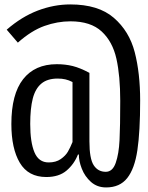

<svg xmlns="http://www.w3.org/2000/svg" viewBox="-20 -737 655 850"><path d="M600.5 -291.8Q600.5 -154.4 588.2 -72.1Q575.9 10.3 543.1 51.5Q510.3 92.8 449.7 92.8Q410.3 92.8 382.8 68.5Q355.4 44.1 342.1 9.7Q328.7 -24.6 329.2 -52.8H325.1Q308.2 -10.3 274.6 18.2Q241 46.7 185.1 46.7Q105.1 46.7 67.7 -16.4Q30.3 -79.5 30.3 -188.2Q30.3 -320 82.3 -386.4Q134.4 -452.8 231.3 -452.8Q269.2 -452.8 302.1 -444.6Q334.9 -436.4 375.9 -414.4V-111.3Q375.9 -34.4 394.9 -5.4Q413.8 23.6 448.2 23.6Q478.5 23.6 492.3 -15.9Q506.2 -55.4 509.2 -116.7Q512.3 -177.9 512.3 -290.8Q512.3 -401 495.4 -476.9Q478.5 -552.8 430 -597.7Q381.5 -642.6 291.8 -642.6Q234.4 -642.6 176.7 -622.1Q119 -601.5 59 -548.2L9.7 -605.6Q75.9 -663.1 147.4 -690.3Q219 -717.4 290.8 -717.4Q415.4 -717.4 483.8 -658.2Q552.3 -599 576.4 -506.2Q600.5 -413.3 600.5 -291.8ZM113.8 -188.2Q113.8 -107.2 132.6 -62.6Q151.3 -17.9 195.4 -17.9Q227.7 -17.9 249 -32.8Q270.3 -47.7 280.5 -65.4Q290.8 -83.1 301 -108.2V-373.8Q285.1 -382.1 269.7 -385.6Q254.4 -389.2 235.4 -389.2Q189.7 -389.2 163.1 -366.9Q136.4 -344.6 125.1 -300.8Q113.8 -256.9 113.8 -188.2Z"/></svg>

Font: Fira Code Fixed
Style: Regular
Weight: 400
Monospace: yes
Designer: Carrois Corporate, Edenspiekermann AG, Nikita Prokopov
Foundry: Carrois Corporate, Edenspiekermann AG, Nikita Prokopov
Version: Version 5.002